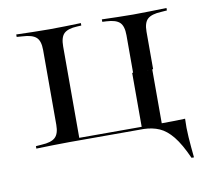

<svg xmlns="http://www.w3.org/2000/svg" viewBox="-66 -485 737 684"><g transform="rotate(-10 303.0 -142.5)"><path d="M155.6 -2.4Q124.2 -2.4 95.6 -1.6Q66.9 -0.8 34.7 0V-8.9L55.6 -10.5Q90.3 -12.1 104.8 -25.4Q119.4 -38.7 119.4 -71V-341.9Q119.4 -375 104.8 -387.9Q90.3 -400.8 55.6 -402.4L34.7 -404V-412.9Q66.9 -412.1 95.6 -411.3Q124.2 -410.5 155.6 -410.5Q183.9 -410.5 210.9 -411.3Q237.9 -412.1 268.5 -412.9V-404L253.2 -403.2Q219.4 -401.6 205.6 -388.3Q191.9 -375 191.9 -341.9V-11.3H487.9L493.5 -2.4H301.6Q258.1 -2.4 232.7 -2.4Q207.3 -2.4 190.7 -2.4Q174.2 -2.4 155.6 -2.4ZM421 -206.5V-341.9Q421 -375 407.3 -388.3Q393.5 -401.6 359.7 -403.2L344.4 -404V-412.9Q375 -412.1 402 -411.3Q429 -410.5 457.3 -410.5Q487.9 -410.5 516.9 -411.3Q546 -412.1 578.2 -412.9V-404L557.3 -402.4Q522.6 -400.8 508.1 -387.9Q493.5 -375 493.5 -341.9V-206.5ZM417.7 -2.4V-206.5H490.3V-2.4ZM417.7 -2.4 418.5 -10.5 475 -11.3H423.4H488.7Q510.5 -11.3 531.9 -11.7Q553.2 -12.1 575 -12.9Q573.4 19.4 575.8 54Q578.2 88.7 582.3 128.2H573.4Q550 75.8 527.4 48Q504.8 20.2 479.8 9.3Q454.8 -1.6 423.4 -2.4Z"/></g></svg>

Font: Playfair 144pt SemiExpanded Light
Style: Regular
Weight: 300
Width: 6
Designer: Claus Eggers Sørensen
Foundry: Claus Eggers Sørensen
Version: Version 2.203